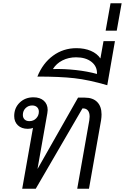

<svg xmlns="http://www.w3.org/2000/svg" viewBox="-20 -1156 765 1176"><path d="M602 -455Q602 -439 599 -419L525 0H453L527 -419Q529 -435 529 -442Q529 -466 518.5 -479Q508 -492 489 -492H485L199 0H116L182 -373Q169 -367 150 -367Q112 -367 89.5 -388.5Q67 -410 67 -445Q67 -495 100.5 -527.5Q134 -560 185 -560Q225 -560 248.5 -539Q272 -518 272 -482Q272 -477 270 -463L210 -123H211L458 -558H500Q549 -558 575.5 -531Q602 -504 602 -455ZM218 -472Q218 -489 207 -499.5Q196 -510 177 -510Q153 -510 136.5 -493.5Q120 -477 120 -452Q120 -435 130.5 -424.5Q141 -414 160 -414Q185 -414 201.5 -431Q218 -448 218 -472Z M684 -904 637 -634Q524 -667 435.5 -677Q347 -687 209 -687Q242 -769 305 -815Q368 -861 448 -861Q498 -861 536.5 -844.5Q575 -828 595 -798L614 -904ZM446 -805Q400 -805 362.5 -786Q325 -767 304 -733Q373 -735 444.5 -727Q516 -719 574 -703Q576 -749 540.5 -777Q505 -805 446 -805Z M657 -1136H725L695 -968H627Z"/></svg>

Font: Bai Jamjuree
Style: Italic
Weight: 400
Italic angle: -10°
Version: Version 1.000; ttfautohint (v1.6)